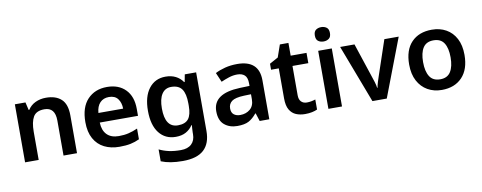

<svg xmlns="http://www.w3.org/2000/svg" viewBox="-77 -1139 4434 1766"><g transform="rotate(-10 2140.0 -256.0)"><path d="M369 -552Q461 -552 512 -505Q563 -458 563 -353V0H437V-327Q437 -450 337 -450Q261 -450 233 -402Q205 -354 205 -264V0H78V-542H177L194 -469H200Q226 -510 270.5 -531Q315 -552 369 -552Z M939 -552Q1048 -552 1111.5 -487Q1175 -422 1175 -306V-241H818Q820 -168 859 -128Q898 -88 970 -88Q1021 -88 1062 -98Q1103 -108 1146 -127V-27Q1106 -8 1063 1Q1020 10 959 10Q879 10 818 -20.5Q757 -51 722.5 -113Q688 -175 688 -267Q688 -406 757 -479Q826 -552 939 -552ZM941 -458Q889 -458 857.5 -425Q826 -392 821 -330H1052Q1051 -386 1024 -422Q997 -458 941 -458Z M1486 -552Q1540 -552 1580.5 -531.5Q1621 -511 1647 -473H1652L1665 -542H1771V6Q1771 122 1707 181Q1643 240 1510 240Q1448 240 1399 232Q1350 224 1308 207V96Q1351 117 1399.5 127.5Q1448 138 1509 138Q1574 138 1609 105Q1644 72 1644 13V-3Q1644 -16 1645.5 -36.5Q1647 -57 1648 -71H1644Q1619 -33 1580 -11.5Q1541 10 1485 10Q1387 10 1330 -63Q1273 -136 1273 -270Q1273 -403 1330.5 -477.5Q1388 -552 1486 -552ZM1521 -450Q1464 -450 1433.5 -403.5Q1403 -357 1403 -269Q1403 -91 1523 -91Q1591 -91 1621 -129Q1651 -167 1651 -250V-272Q1651 -364 1620.5 -407Q1590 -450 1521 -450Z M2155 -552Q2359 -552 2359 -364V0H2269L2245 -75H2241Q2205 -31 2166.5 -10.5Q2128 10 2060 10Q1987 10 1939 -30.5Q1891 -71 1891 -157Q1891 -322 2142 -331L2233 -334V-357Q2233 -412 2208 -434.5Q2183 -457 2139 -457Q2100 -457 2061.5 -444.5Q2023 -432 1987 -416L1949 -504Q1989 -525 2041.5 -538.5Q2094 -552 2155 -552ZM2167 -254Q2085 -251 2053 -227Q2021 -203 2021 -160Q2021 -121 2044 -103Q2067 -85 2103 -85Q2158 -85 2195.5 -116.5Q2233 -148 2233 -210V-256Z M2726 -92Q2748 -92 2769 -96Q2790 -100 2807 -106V-12Q2786 -2 2757 4Q2728 10 2693 10Q2646 10 2608.5 -5.5Q2571 -21 2548.5 -59Q2526 -97 2526 -166V-446H2454V-502L2534 -546L2574 -661H2654V-542H2802V-446H2654V-172Q2654 -132 2674 -112Q2694 -92 2726 -92Z M2976 -752Q3004 -752 3025 -737Q3046 -722 3046 -685Q3046 -648 3025 -633Q3004 -618 2976 -618Q2946 -618 2925.5 -633Q2905 -648 2905 -685Q2905 -722 2925.5 -737Q2946 -752 2976 -752ZM3038 -542V0H2911V-542Z M3322 0 3116 -542H3250L3356 -222Q3364 -200 3374 -167Q3384 -134 3386 -113H3390Q3393 -135 3403 -167Q3413 -199 3421 -222L3529 -542H3663L3456 0Z M4230 -272Q4230 -137 4160 -63.5Q4090 10 3970 10Q3896 10 3838 -23Q3780 -56 3746.5 -119Q3713 -182 3713 -272Q3713 -407 3782.5 -479.5Q3852 -552 3973 -552Q4048 -552 4106 -519.5Q4164 -487 4197 -424.5Q4230 -362 4230 -272ZM3843 -272Q3843 -186 3873.5 -137.5Q3904 -89 3972 -89Q4039 -89 4069.5 -137.5Q4100 -186 4100 -272Q4100 -358 4069.5 -405.5Q4039 -453 3971 -453Q3904 -453 3873.5 -405.5Q3843 -358 3843 -272Z"/></g></svg>

Font: Noto Sans Canadian Aboriginal SemiBold
Style: Regular
Weight: 600
Designer: Monotype Design Team, Typotheque's Kevin King
Foundry: Monotype Imaging Inc.
Version: Version 2.004; ttfautohint (v1.8.4.7-5d5b)